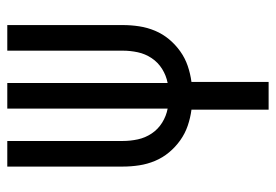

<svg xmlns="http://www.w3.org/2000/svg" viewBox="-138 -422 775 540"><g transform="rotate(-90 250.0 -152.5)"><path d="M211 215V-2Q188 -5 166 -12.5Q144 -20 125 -33.5Q106 -47 91 -65Q76 -83 67 -104.5Q58 -126 54.5 -149Q51 -172 51 -195V-520H123V-195Q123 -174 127.5 -153Q132 -132 144 -114Q156 -96 174.5 -84.5Q193 -73 214 -69V-520H286V-69Q307 -73 325.5 -84.5Q344 -96 356 -114Q368 -132 372.5 -153Q377 -174 377 -195V-520H449V-195Q449 -172 445.5 -149Q442 -126 433 -104.5Q424 -83 409 -65Q394 -47 375 -33.5Q356 -20 334 -12.5Q312 -5 289 -2V215Z"/></g></svg>

Font: Iosevka
Style: Regular
Weight: 400
Monospace: yes
Designer: Belleve Invis
Foundry: Belleve Invis
Version: Version 33.2.3; ttfautohint (v1.8.4)